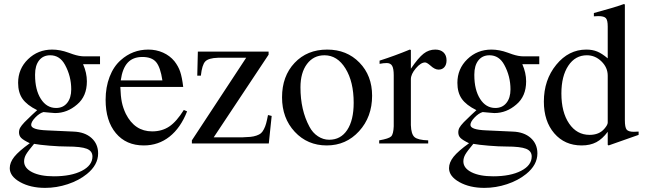

<svg xmlns="http://www.w3.org/2000/svg" viewBox="-20 -703 3159 941"><path d="M470.2 -388.2H387.2Q405.8 -346.2 405.8 -304.2Q405.8 -231 357.9 -190.9Q309.6 -148.9 250 -148.9Q249 -148.9 242.9 -149.4Q236.8 -149.9 222.4 -151.1Q208 -152.3 192.9 -153.8Q172.9 -147.9 152.8 -127Q132.8 -106 132.8 -90.8Q132.8 -66.9 210.9 -64L339.8 -58.1Q395.5 -56.2 428.2 -26.9Q460.9 2.4 460.9 48.8Q460.9 105.5 405.8 149.9Q366.7 181.6 312 199.7Q257.3 217.8 201.2 217.8Q129.4 217.8 78.6 189.5Q27.8 161.1 27.8 121.1Q27.8 93.3 50 65.4Q72.3 37.6 126 -1Q94.7 -16.1 84 -26.9Q73.2 -37.6 73.2 -54.2Q73.2 -66.9 78.9 -77.1Q84.5 -87.4 100.1 -104Q102.1 -106.4 136.2 -139.2L162.1 -163.1Q111.8 -188 90.3 -218.8Q68.8 -249.5 68.8 -296.9Q68.8 -365.7 117.4 -412.8Q166 -460 235.8 -460Q274.4 -460 315.9 -444.8L337.9 -437Q368.2 -426.8 393.1 -426.8H470.2ZM147 2Q116.7 38.1 107.4 54.4Q98.1 70.8 98.1 87.9Q98.1 121.1 137.9 141.1Q177.7 161.1 244.1 161.1Q328.6 161.1 380.9 134.3Q433.1 107.4 433.1 64Q433.1 37.1 405.3 26.1Q377.4 15.1 309.1 15.1Q272.5 15.1 222.4 11Q172.4 6.8 147 2ZM151.9 -337.9V-335Q151.9 -262.7 180.2 -218.3Q208.5 -173.8 254.9 -173.8Q289.1 -173.8 309.1 -198.5Q329.1 -223.1 329.1 -265.1Q329.1 -329.1 298.8 -384.8Q273.4 -432.1 226.1 -432.1Q191.4 -432.1 171.6 -407Q151.9 -381.8 151.9 -337.9Z M880.9 -164.1 897 -157.2Q865.2 -76.2 810.8 -33.2Q756.3 9.8 684.6 9.8Q598.1 9.8 547.9 -50.3Q497.6 -110.4 497.6 -213.9Q497.6 -275.4 517.1 -326.4Q536.6 -377.4 571.8 -408.2Q629.4 -460 707 -460Q745.6 -460 779.1 -445.1Q812.5 -430.2 835 -402.8Q854 -378.4 863 -351.8Q872.1 -325.2 877.9 -276.9H569.8Q571.3 -231 577.1 -202.4Q583 -173.8 596.7 -145Q640.1 -59.1 725.6 -59.1Q773.9 -59.1 809.6 -83Q845.2 -106.9 880.9 -164.1ZM571.8 -309.1H775.9Q766.1 -374 744.9 -398.9Q723.6 -423.8 677.7 -423.8Q631.8 -423.8 606 -396Q580.1 -368.2 571.8 -309.1Z M1311.5 -134.8 1297.4 0H920.4V-15.1L1186.5 -419.9H1048.3Q1002 -418.5 986.1 -401.9Q970.2 -385.3 964.4 -332H946.8L949.7 -450.2H1296.4V-435.1L1027.3 -29.8H1165.5Q1191.4 -30.8 1207.3 -32.2Q1223.1 -33.7 1237.3 -38.6Q1251.5 -43.5 1259 -50Q1266.6 -56.6 1273.4 -69.8Q1280.3 -83 1284.4 -98.4Q1288.6 -113.8 1293.5 -139.2Z M1583.5 -460Q1679.7 -460 1741.7 -396.2Q1803.7 -332.5 1803.7 -233.9Q1803.7 -129.9 1740 -60.1Q1676.3 9.8 1581.5 9.8Q1486.8 9.8 1424.6 -57.1Q1362.3 -124 1362.3 -226.1Q1362.3 -329.6 1423.8 -394.8Q1485.4 -460 1583.5 -460ZM1570.3 -432.1Q1516.6 -432.1 1484.6 -389.4Q1452.6 -346.7 1452.6 -274.9Q1452.6 -163.6 1496.6 -82Q1512.2 -52.2 1538.1 -35.2Q1564 -18.1 1593.3 -18.1Q1649.9 -18.1 1681.6 -65.9Q1713.4 -113.8 1713.4 -199.2Q1713.4 -302.2 1673.3 -367.2Q1633.3 -432.1 1570.3 -432.1Z M1838.4 0V-15.1Q1885.7 -23.4 1897 -34.4Q1908.2 -45.4 1909.7 -84V-334Q1909.7 -366.7 1901.9 -380.4Q1894 -394 1875.5 -394Q1859.4 -394 1840.3 -390.1V-405.8Q1916.5 -430.2 1988.3 -460L1993.7 -458V-366.2Q2030.3 -419.9 2055.9 -439.9Q2081.5 -460 2113.3 -460Q2139.2 -460 2153.8 -446Q2168.5 -432.1 2168.5 -407.2Q2168.5 -386.2 2158 -374Q2147.5 -361.8 2129.4 -361.8Q2110.8 -361.8 2089.4 -381.8Q2071.8 -397 2063.5 -397Q2042.5 -397 2018.1 -368.2Q1993.7 -339.4 1993.7 -314.9V-89.8Q1995.1 -45.4 2011.7 -31Q2028.3 -16.6 2078.6 -15.1V0Z M2623 -388.2H2540Q2558.6 -346.2 2558.6 -304.2Q2558.6 -231 2510.7 -190.9Q2462.4 -148.9 2402.8 -148.9Q2401.9 -148.9 2395.8 -149.4Q2389.6 -149.9 2375.2 -151.1Q2360.8 -152.3 2345.7 -153.8Q2325.7 -147.9 2305.7 -127Q2285.6 -106 2285.6 -90.8Q2285.6 -66.9 2363.8 -64L2492.7 -58.1Q2548.3 -56.2 2581.1 -26.9Q2613.8 2.4 2613.8 48.8Q2613.8 105.5 2558.6 149.9Q2519.5 181.6 2464.8 199.7Q2410.2 217.8 2354 217.8Q2282.2 217.8 2231.4 189.5Q2180.7 161.1 2180.7 121.1Q2180.7 93.3 2202.9 65.4Q2225.1 37.6 2278.8 -1Q2247.6 -16.1 2236.8 -26.9Q2226.1 -37.6 2226.1 -54.2Q2226.1 -66.9 2231.7 -77.1Q2237.3 -87.4 2252.9 -104Q2254.9 -106.4 2289.1 -139.2L2314.9 -163.1Q2264.6 -188 2243.2 -218.8Q2221.7 -249.5 2221.7 -296.9Q2221.7 -365.7 2270.3 -412.8Q2318.8 -460 2388.7 -460Q2427.2 -460 2468.8 -444.8L2490.7 -437Q2521 -426.8 2545.9 -426.8H2623ZM2299.8 2Q2269.5 38.1 2260.3 54.4Q2251 70.8 2251 87.9Q2251 121.1 2290.8 141.1Q2330.6 161.1 2397 161.1Q2481.4 161.1 2533.7 134.3Q2585.9 107.4 2585.9 64Q2585.9 37.1 2558.1 26.1Q2530.3 15.1 2461.9 15.1Q2425.3 15.1 2375.2 11Q2325.2 6.8 2299.8 2ZM2304.7 -337.9V-335Q2304.7 -262.7 2333 -218.3Q2361.3 -173.8 2407.7 -173.8Q2441.9 -173.8 2461.9 -198.5Q2481.9 -223.1 2481.9 -265.1Q2481.9 -329.1 2451.7 -384.8Q2426.3 -432.1 2378.9 -432.1Q2344.2 -432.1 2324.5 -407Q2304.7 -381.8 2304.7 -337.9Z M3109.9 -58.1V-42L2962.9 9.8L2958.5 6.8V-57.1Q2932.6 -22 2902.6 -6.1Q2872.6 9.8 2830.6 9.8Q2747.6 9.8 2696.5 -49.6Q2645.5 -108.9 2645.5 -205.1Q2645.5 -311.5 2706.3 -385.7Q2767.1 -460 2853.5 -460Q2883.8 -460 2907 -450.4Q2930.2 -440.9 2958.5 -417V-573.2Q2958.5 -604 2949.5 -614Q2940.4 -624 2912.6 -624Q2898.4 -624 2890.6 -623V-639.2Q2985.8 -664.6 3037.6 -683.1L3042.5 -681.2V-113.8Q3042.5 -79.1 3051 -68.1Q3059.6 -57.1 3086.4 -57.1Q3096.7 -57.1 3109.9 -58.1ZM2958.5 -102.1V-332Q2958.5 -372.1 2927.7 -402.1Q2897 -432.1 2856.4 -432.1Q2799.3 -432.1 2765.4 -381.1Q2731.4 -330.1 2731.4 -245.1Q2731.4 -152.8 2769.3 -97.4Q2807.1 -42 2869.6 -42Q2916.5 -42 2941.9 -71.8Q2958.5 -90.8 2958.5 -102.1Z"/></svg>

Font: Accordance
Style: Regular
Weight: 400
Version: Version 1.1 (build May 11, 2018) Miklal Software Solutions, 